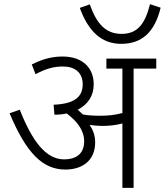

<svg xmlns="http://www.w3.org/2000/svg" viewBox="-20 -904 793 924"><path d="M753 -867 702 -884C678 -789 642 -741 565 -741C488 -741 445 -790 412 -883L364 -866C405 -753 469 -693 563 -693C660 -693 724 -746 753 -867ZM438 -219C438 -251 428 -279 411 -303C430 -300 452 -298 471 -298C505 -298 536 -301 569 -310V0H623V-574H732V-622H492V-574H569V-360C532 -350 499 -347 462 -347C436 -347 407 -348 379 -353C371 -361 362 -369 354 -376C405 -402 431 -445 431 -498C431 -579 376 -632 281 -632C221 -632 176 -615 133 -594L151 -547C197 -571 234 -584 283 -584C339 -584 378 -556 378 -498C378 -437 337 -404 238 -400L242 -352C263 -352 283 -354 301 -358C350 -321 385 -278 385 -224C385 -162 344 -137 289 -137C201 -137 136 -223 75 -376L26 -359C108 -164 187 -88 295 -88C372 -88 438 -128 438 -219Z"/></svg>

Font: Noto Sans Devanagari UI Light
Style: Regular
Weight: 300
Designer: Jelle Bosma - Monotype Design Team
Foundry: Monotype Imaging Inc.
Version: Version 2.004